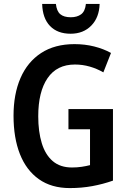

<svg xmlns="http://www.w3.org/2000/svg" viewBox="-20 -949 654 979"><path d="M329 -393H556V-28Q505 -10 450.5 0Q396 10 336 10Q242 10 178 -35.5Q114 -81 81.5 -163.5Q49 -246 49 -359Q49 -469 84.5 -551Q120 -633 189.5 -678.5Q259 -724 360 -724Q413 -724 460.5 -712Q508 -700 546 -679L507 -580Q474 -599 437.5 -609.5Q401 -620 362 -620Q270 -620 222.5 -550.5Q175 -481 175 -356Q175 -278 193 -219Q211 -160 249 -127.5Q287 -95 347 -95Q373 -95 396.5 -98.5Q420 -102 439 -107V-290H329ZM488 -929Q486 -860 445.5 -818.5Q405 -777 340 -777Q273 -777 235 -816.5Q197 -856 195 -929H265Q269 -892 287.5 -876.5Q306 -861 341 -861Q373 -861 393.5 -876Q414 -891 418 -929Z"/></svg>

Font: Noto Sans Myanmar UI Condensed SemiBold
Style: Regular
Weight: 600
Width: 3
Designer: Monotype Design Team
Foundry: Monotype Imaging Inc.
Version: Version 2.103; ttfautohint (v1.8.4.7-5d5b)